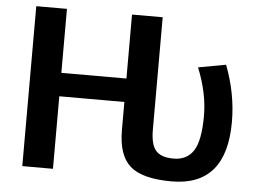

<svg xmlns="http://www.w3.org/2000/svg" viewBox="-52 -796 1164 873"><g transform="rotate(5 530.0 -360.0)"><path d="M656 -730V-217Q656 -149 680 -121.5Q704 -94 761 -94Q822 -94 852 -140.5Q882 -187 882 -300Q882 -403 836 -517L962 -540Q1011 -412 1011 -283Q1011 10 761 10Q627 10 571.5 -39Q516 -88 516 -203V-331H219V0H79V-730H219V-438H516V-730Z"/></g></svg>

Font: Mplus 1p Bold
Style: Bold
Weight: 700
Version: Version 1.061